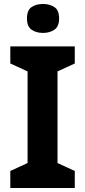

<svg xmlns="http://www.w3.org/2000/svg" viewBox="-20 -948 429 968"><path d="M32 -628V-714H357V-628L270 -588V-126L357 -86V0H32V-86L119 -126V-588ZM197 -928Q230 -928 254 -912.5Q278 -897 278 -855Q278 -814 254 -798Q230 -782 197 -782Q163 -782 139.5 -798Q116 -814 116 -855Q116 -897 139.5 -912.5Q163 -928 197 -928Z"/></svg>

Font: BC Sans
Style: Bold
Weight: 700
Designer: Monotype Design Team
Province of B.C.
Foundry: Monotype Imaging Inc.
Version: Version 2.000;GOOG;noto-source:20170915:90ef993387c0